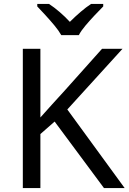

<svg xmlns="http://www.w3.org/2000/svg" viewBox="-20 -964 659 984"><path d="M619 0H513L260 -341L187 -277V0H97V-714H187V-362Q217 -396 248 -430Q279 -464 310 -498L503 -714H608L325 -403ZM294 -784Q281 -807 259 -833.5Q237 -860 213 -886Q189 -912 171 -931V-944H231Q257 -927 285 -903Q313 -879 338 -852Q365 -879 393 -903Q421 -927 447 -944H509V-931Q490 -912 465.5 -886Q441 -860 418.5 -833.5Q396 -807 384 -784Z"/></svg>

Font: Noto IKEA Latin
Style: Regular
Weight: 400
Designer: Monotype Design Team
Foundry: Monotype Imaging Inc.
Version: Version 1.0